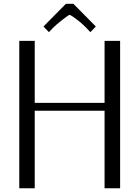

<svg xmlns="http://www.w3.org/2000/svg" viewBox="-20 -1011 748 1031"><path d="M374 -990.7 494.6 -868.7 465.3 -838.4 442.4 -862.3Q427.7 -877.9 407 -894.8Q386.2 -911.6 371.6 -921.4Q356.9 -931.2 354 -931.2Q349.1 -931.2 315.2 -904.8Q281.2 -878.4 265.6 -862.3L242.7 -838.4L213.4 -868.7L334 -990.7ZM83.5 -791.5H166.5V-458.5H541.5V-791.5H625V0H541.5V-416.5H166.5V0H83.5Z"/></svg>

Font: Resagnicto
Style: Regular
Weight: 500
Version: Version 0.9991